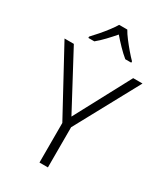

<svg xmlns="http://www.w3.org/2000/svg" viewBox="-228 -1045 992 1143"><g transform="rotate(30 268.0 -473.5)"><path d="M268 -332 472 -714H536L298 -276V0H240V-272L0 -714H64ZM297 -947Q309 -925 330 -897.5Q351 -870 374 -843Q397 -816 416 -797V-788H375Q348 -810 320 -839Q292 -868 268 -896Q244 -868 216.5 -839Q189 -810 162 -788H121V-797Q140 -817 163 -843.5Q186 -870 207 -897.5Q228 -925 241 -947Z"/></g></svg>

Font: Noto Sans Light
Style: Regular
Weight: 300
Designer: Monotype Design Team
Foundry: Monotype Imaging Inc.
Version: Version 2.007